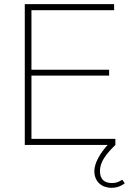

<svg xmlns="http://www.w3.org/2000/svg" viewBox="-20 -696 628 922"><path d="M99 0H497C462 38 433 87 433 125C433 177 469 206 516 206C539 206 560 199 579 184L567 167C550 178 537 183 518 183C482 183 460 166 460 125C460 83 487 46 534 0V-29H131V-333H504V-361H131V-647H528V-676H99Z"/></svg>

Font: MV Cash Thin
Style: Regular
Weight: 100
Designer: Rodrigo Fuenzalida
Foundry: fragTYPE
Version: Version 1.100;Glyphs 3.1.2 (3151)